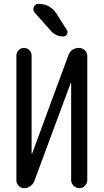

<svg xmlns="http://www.w3.org/2000/svg" viewBox="-20 -980 540 1000"><path d="M179.7 -960Q240.2 -960 273.4 -910.2L328.1 -824.2Q335 -814.5 329.1 -802.2Q323.2 -790 309.6 -790Q270.5 -790 244.1 -820.3L160.2 -915Q149.4 -927.7 156.2 -943.8Q163.1 -960 179.7 -960ZM105.5 0Q88.9 0 77.1 -12.2Q65.4 -24.4 65.4 -40V-690.4Q65.4 -706.1 76.7 -718.3Q87.9 -730.5 105 -730.5Q122.1 -730.5 133.3 -718.3Q144.5 -706.1 144.5 -690.4V-180.7Q144.5 -179.7 146 -179.7Q147.5 -179.7 147.5 -180.7L335.9 -691.4Q350.6 -730.5 392.6 -730.5Q409.2 -730.5 421.9 -717.8Q434.6 -705.1 434.6 -688.5V-42Q434.6 -25.4 422.4 -12.7Q410.2 0 393.1 0Q376 0 363.3 -12.7Q350.6 -25.4 350.6 -42V-548.8Q350.6 -549.8 349.6 -549.8Q348.6 -549.8 348.6 -548.8L159.2 -38.1Q153.3 -21.5 138.2 -10.7Q123 0 105.5 0Z"/></svg>

Font: Rounded-X Mgen+ 1m regular
Style: Regular
Weight: 400
Designer: [Source Han Sans]
Ryoko NISHIZUKA  (kana & ideographs); Paul D. Hunt (Latin, Greek & Cyrillic); Wenlong ZHANG  (bopomofo
Version: Version 1.059.20150602